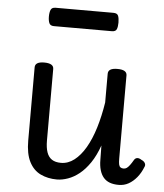

<svg xmlns="http://www.w3.org/2000/svg" viewBox="-55 -819 757 885"><g transform="rotate(5 323.5 -377.0)"><path d="M241 17Q199 17 165.5 1Q132 -15 113 -52Q94 -89 94 -150V-489Q94 -502 104.5 -508.5Q115 -515 136 -515Q158 -515 169 -508.5Q180 -502 180 -489V-158Q180 -125 187.5 -103.5Q195 -82 211 -71.5Q227 -61 253 -61Q286 -61 314.5 -83Q343 -105 366 -144.5Q389 -184 405.5 -238Q422 -292 432 -356V-489Q432 -502 442.5 -508.5Q453 -515 475 -515Q497 -515 508 -508.5Q519 -502 519 -489V-104Q519 -87 521 -77.5Q523 -68 528.5 -64Q534 -60 543 -60Q551 -60 557.5 -64.5Q564 -69 571.5 -79Q579 -89 587 -103Q592 -112 601 -113.5Q610 -115 622 -107Q634 -102 638.5 -93Q643 -84 638 -75Q627 -47 610 -26.5Q593 -6 572.5 5.5Q552 17 527 17Q503 17 485.5 10.5Q468 4 456.5 -9.5Q445 -23 439 -43.5Q433 -64 433 -91L432 -157Q415 -109 392.5 -76Q370 -43 344.5 -22.5Q319 -2 292 7.5Q265 17 241 17ZM166 -686Q149 -686 144 -698Q139 -710 139 -728Q139 -747 144 -759Q149 -771 166 -771H434Q452 -771 456.5 -759Q461 -747 461 -728Q461 -710 456.5 -698Q452 -686 434 -686Z"/></g></svg>

Font: Playwrite GB S
Style: Regular
Weight: 400
Designer: Veronika Burian, José Scaglione
Foundry: TypeTogether
Version: Version 1.000